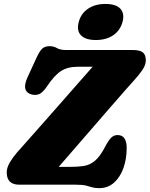

<svg xmlns="http://www.w3.org/2000/svg" viewBox="-20 -960 778 998"><path d="M374 0H80Q15 0 15 -64Q15 -88.5 31.2 -116Q47.5 -143.5 69 -168Q90 -191.5 127 -233.2Q164 -275 209 -326Q254 -377 300.8 -430.2Q347.5 -483.5 389.5 -531.2Q431.5 -579 461.5 -613H384Q331.5 -613 296.8 -590.5Q262 -568 223.5 -510Q200 -475 178.5 -469Q157 -463 135.5 -472Q92 -490.5 123.5 -559L167.5 -655Q185 -693.5 199 -706.8Q213 -720 238 -720Q258.5 -720 276 -710Q293.5 -700 323.5 -700H671Q706.5 -700 722.2 -687.8Q738 -675.5 738 -646Q738 -622.5 720 -596Q702 -569.5 675.5 -541Q662.5 -527 631.2 -491.2Q600 -455.5 557.2 -406.5Q514.5 -357.5 466.8 -302.2Q419 -247 371.8 -192.5Q324.5 -138 285 -92.5H340.5Q383.5 -92.5 415.2 -97.2Q447 -102 473.8 -124.5Q500.5 -147 527.5 -199Q545 -232.5 558.8 -245.2Q572.5 -258 591 -258Q616 -258 627.2 -240.2Q638.5 -222.5 638.5 -191.5Q638.5 -134.5 621.8 -87Q605 -39.5 573 -10.8Q541 18 495.5 18Q473 18 458.8 13.5Q444.5 9 426.5 4.5Q408.5 0 374 0ZM478 -752Q424.5 -752 400.8 -776.5Q377 -801 389.5 -846.5Q401 -890 437.8 -914.8Q474.5 -939.5 528 -939.5Q582.5 -939.5 605.5 -914.8Q628.5 -890 617 -846.5Q605 -802 568.8 -777Q532.5 -752 478 -752Z"/></svg>

Font: Fraunces 9pt SuperSoft Black
Style: Italic
Weight: 900
Italic angle: -16°
Version: Version 1.000;[0bf87f6ff]